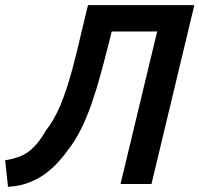

<svg xmlns="http://www.w3.org/2000/svg" viewBox="-45 -713 773 744"><path d="M-14 11 -25 -92Q8 -97 35 -108Q62 -119 86 -143Q110 -167 132 -206Q166 -249 190 -307.5Q214 -366 234.5 -442Q255 -518 276 -611L296 -693H708L542 0H422L564 -591H388L381 -563Q363 -491 346 -428.5Q329 -366 310 -311.5Q291 -257 268.5 -212Q246 -167 218 -131Q203 -110 182 -86.5Q161 -63 133.5 -42Q106 -21 69.5 -6.5Q33 8 -14 11Z"/></svg>

Font: Ubuntu Sans SemiBold
Style: Italic
Weight: 600
Italic angle: -13.5°
Designer: Dalton Maag Ltd
Foundry: Dalton Maag Ltd
Version: Version 1.006